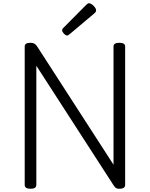

<svg xmlns="http://www.w3.org/2000/svg" viewBox="-20 -1155 928 1189"><path d="M169 14Q133 14 133 -10V-867Q133 -879 142 -884.5Q151 -890 169 -890Q184 -890 192.5 -885Q201 -880 209 -869L683 -135V-867Q683 -879 692 -884.5Q701 -890 719 -890Q755 -890 755 -867V-10Q755 2 746 8Q737 14 720 14Q706 14 699 10Q692 6 683 -8L205 -748V-10Q205 2 196 8Q187 14 169 14ZM396 -935Q387 -935 376 -946.5Q365 -958 365 -966Q365 -970 365.5 -973Q366 -976 371 -981L514 -1125Q519 -1129 522.5 -1132Q526 -1135 531 -1135Q539 -1135 549.5 -1127.5Q560 -1120 567.5 -1110Q575 -1100 575 -1092Q575 -1086 573 -1082Q571 -1078 564 -1072L412 -944Q407 -940 403 -937.5Q399 -935 396 -935Z"/></svg>

Font: Playwrite GB S Light
Style: Regular
Weight: 300
Designer: Veronika Burian, José Scaglione
Foundry: TypeTogether
Version: Version 1.002